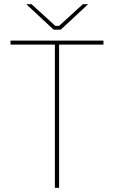

<svg xmlns="http://www.w3.org/2000/svg" viewBox="-20 -893 542 913"><path d="M235 -752H269L399 -873H374L261 -770H243L130 -873H105ZM241 0H261V-681H472V-700H30V-681H241Z"/></svg>

Font: Fixel Text Thin
Style: Regular
Weight: 100
Width: 4
Designer: AlfaBravo + MacPaw
Foundry: Kyrylo Tkachov, Marchela Mozhyna, Serhii Makarenko, Maria Weinstein, Zakhar Kryvoshyya
Version: Version 1.211